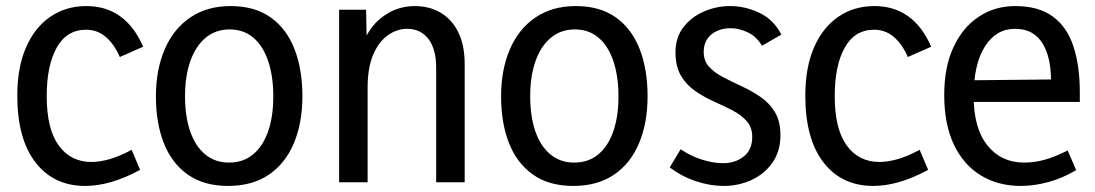

<svg xmlns="http://www.w3.org/2000/svg" viewBox="-20 -601 3609 633"><path d="M261 12Q157 12 97 -65.5Q37 -143 37 -286Q37 -378 65.5 -444Q94 -510 145.5 -545.5Q197 -581 265 -581Q329 -581 376 -547.5Q423 -514 452 -447L375 -413Q357 -455 329 -479Q301 -503 264 -503Q200 -503 167 -444Q134 -385 134 -284Q134 -176 173.5 -121.5Q213 -67 282 -67Q309 -67 342 -76.5Q375 -86 414 -107L442 -41Q392 -14 347 -1Q302 12 261 12Z M881 -283Q881 -350 864 -400Q847 -450 815 -477Q783 -504 737 -504Q691 -504 658 -476.5Q625 -449 607.5 -399.5Q590 -350 590 -284Q590 -217 607 -168Q624 -119 656.5 -92Q689 -65 735 -65Q782 -65 814.5 -92Q847 -119 864 -168Q881 -217 881 -283ZM977 -284Q977 -195 948.5 -128Q920 -61 865.5 -24.5Q811 12 732 12Q652 12 599 -25.5Q546 -63 520 -129.5Q494 -196 494 -283Q494 -371 523 -438.5Q552 -506 607.5 -543.5Q663 -581 740 -581Q820 -581 872.5 -543.5Q925 -506 951 -439Q977 -372 977 -284Z M1418 0V-378Q1418 -439 1392.5 -472.5Q1367 -506 1322 -506Q1289 -506 1259 -485Q1229 -464 1210.5 -421Q1192 -378 1192 -312V0H1098V-569H1187L1190 -411H1161Q1183 -498 1233.5 -539.5Q1284 -581 1347 -581Q1396 -581 1433 -559Q1470 -537 1491 -494.5Q1512 -452 1512 -389V0Z M2019 -283Q2019 -350 2002 -400Q1985 -450 1953 -477Q1921 -504 1875 -504Q1829 -504 1796 -476.5Q1763 -449 1745.5 -399.5Q1728 -350 1728 -284Q1728 -217 1745 -168Q1762 -119 1794.5 -92Q1827 -65 1873 -65Q1920 -65 1952.5 -92Q1985 -119 2002 -168Q2019 -217 2019 -283ZM2115 -284Q2115 -195 2086.5 -128Q2058 -61 2003.5 -24.5Q1949 12 1870 12Q1790 12 1737 -25.5Q1684 -63 1658 -129.5Q1632 -196 1632 -283Q1632 -371 1661 -438.5Q1690 -506 1745.5 -543.5Q1801 -581 1878 -581Q1958 -581 2010.5 -543.5Q2063 -506 2089 -439Q2115 -372 2115 -284Z M2366 12Q2321 12 2274.5 -3.5Q2228 -19 2188 -49L2224 -109Q2256 -87 2293.5 -75Q2331 -63 2364 -63Q2404 -63 2432 -85Q2460 -107 2460 -150Q2460 -181 2442 -201.5Q2424 -222 2395 -237Q2366 -252 2333.5 -266.5Q2301 -281 2272 -301Q2243 -321 2225 -351.5Q2207 -382 2207 -429Q2207 -477 2233 -511Q2259 -545 2300.5 -563Q2342 -581 2387 -581Q2437 -581 2484 -558.5Q2531 -536 2556 -487L2492 -450Q2475 -480 2446 -494Q2417 -508 2388 -508Q2365 -508 2345 -499.5Q2325 -491 2312.5 -473.5Q2300 -456 2300 -430Q2300 -400 2318 -380.5Q2336 -361 2365 -346Q2394 -331 2426.5 -316Q2459 -301 2488 -281Q2517 -261 2535 -231Q2553 -201 2553 -156Q2553 -102 2526.5 -64.5Q2500 -27 2457.5 -7.5Q2415 12 2366 12Z M2859 12Q2755 12 2695 -65.5Q2635 -143 2635 -286Q2635 -378 2663.5 -444Q2692 -510 2743.5 -545.5Q2795 -581 2863 -581Q2927 -581 2974 -547.5Q3021 -514 3050 -447L2973 -413Q2955 -455 2927 -479Q2899 -503 2862 -503Q2798 -503 2765 -444Q2732 -385 2732 -284Q2732 -176 2771.5 -121.5Q2811 -67 2880 -67Q2907 -67 2940 -76.5Q2973 -86 3012 -107L3040 -41Q2990 -14 2945 -1Q2900 12 2859 12Z M3345 12Q3271 12 3214 -22.5Q3157 -57 3125 -124Q3093 -191 3093 -288Q3093 -380 3123.5 -445.5Q3154 -511 3207 -546Q3260 -581 3327 -581Q3404 -581 3451 -546.5Q3498 -512 3519 -448Q3540 -384 3540 -297V-265H3146L3147 -336L3445 -339Q3445 -372 3438.5 -402.5Q3432 -433 3418 -456.5Q3404 -480 3381.5 -493Q3359 -506 3326 -506Q3264 -506 3227 -447.5Q3190 -389 3190 -284Q3190 -178 3235.5 -121.5Q3281 -65 3356 -65Q3392 -65 3426.5 -75Q3461 -85 3500 -105L3528 -40Q3482 -13 3435.5 -0.5Q3389 12 3345 12Z"/></svg>

Font: Yaldevi Medium
Style: Regular
Weight: 500
Designer: Sol Matas, Rajitha Manaperi, Kosala Senevirathne
Foundry: Mooniak
Version: Version 1.100